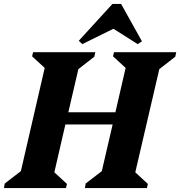

<svg xmlns="http://www.w3.org/2000/svg" viewBox="-47 -955 915 975"><path d="M-27 0 -23 -23 59 -86 180 -610 116 -669 121 -690H437L432 -667L351 -604L300 -385H539L591 -610L527 -669L532 -690H848L843 -667L762 -604L640 -80L704 -21L699 0H384L388 -23L470 -86L525 -323H285L229 -80L293 -21L288 0ZM371 -731 353 -748 524 -935H568L674 -745L652 -731L529 -809Z"/></svg>

Font: Platypi
Style: Bold Italic
Weight: 700
Italic angle: -13°
Designer: David Sargent
Foundry: Bolt Cutter Type
Version: Version 1.200; ttfautohint (v1.8.4.7-5d5b)